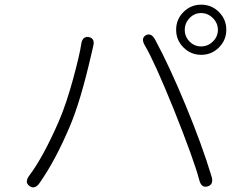

<svg xmlns="http://www.w3.org/2000/svg" viewBox="-20 -812 1040 823"><path d="M150 -28Q129 2 106 -15Q84 -31 106 -60Q166 -140 233 -294Q265 -369 293.5 -474Q322 -579 328 -622Q333 -658 361 -653Q389 -647 379 -612L378 -607Q374 -590 370 -573Q325 -378 280 -272Q219 -127 150 -28ZM870 -13Q843 -5 834 -41Q812 -125 725 -343Q642 -548 601 -617Q583 -648 605 -661Q628 -673 645 -642Q706 -529 776 -360Q846 -191 887 -55Q897 -21 870 -13ZM842.5 -577Q798 -577 766.5 -608.5Q735 -640 735 -684.5Q735 -729 766.5 -760.5Q798 -792 842.5 -792Q887 -792 918.5 -760.5Q950 -729 950 -684.5Q950 -640 918.5 -608.5Q887 -577 842.5 -577ZM842 -613Q871 -613 892.5 -634Q914 -655 914 -684Q914 -713 892.5 -734.5Q871 -756 842 -756Q813 -756 792.5 -734.5Q772 -713 772 -684Q772 -655 792.5 -634Q813 -613 842 -613Z"/></svg>

Font: Resource Han Rounded CN Light
Style: Regular
Weight: 300
Designer: Cyano Hao (round all glyphs); Ryoko NISHIZUKA 西塚涼子 (kana, bopomofo & ideographs); Paul D. Hunt (Latin, Greek & Cyrillic)
Foundry: Cyano Hao
Version: 0.990